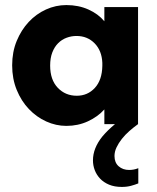

<svg xmlns="http://www.w3.org/2000/svg" viewBox="-20 -490 619 758"><path d="M461 248Q432 248 410.5 239Q389 230 375 215Q361 200 354 181.5Q347 163 347 143Q347 95 384 49Q405 24 434 0H392V-58Q366 -29 327 -11Q288 7 242 7Q201 7 162.5 -10.5Q124 -28 94 -59.5Q64 -91 46 -135Q28 -179 28 -232Q28 -285 46 -328.5Q64 -372 93.5 -403.5Q123 -435 161.5 -452.5Q200 -470 242 -470Q290 -470 329 -452.5Q368 -435 392 -406V-462H525V0Q507 13 490.5 27.5Q474 42 461 58.5Q448 75 440 92Q432 109 432 126Q432 152 448.5 166.5Q465 181 490 181Q498 181 507 179.5Q516 178 526 174V234Q514 239 497.5 243.5Q481 248 461 248ZM283 -112Q326 -112 354.5 -143Q383 -174 384 -230V-242Q382 -290 353.5 -319Q325 -348 282 -348Q262 -348 243 -341Q224 -334 209.5 -319.5Q195 -305 186.5 -283Q178 -261 178 -231Q178 -175 208 -143.5Q238 -112 283 -112Z"/></svg>

Font: Tilda Sans Extra Bold
Style: Regular
Weight: 800
Designer: ParaType Ltd
Foundry: ParaType Ltd
Version: Version 1.009